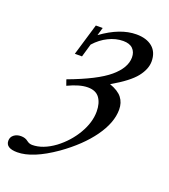

<svg xmlns="http://www.w3.org/2000/svg" viewBox="-229 -530 768 875"><g transform="rotate(20 154.5 -92.5)"><path d="M-44.9 252.9Q-100.6 252.9 -100.6 216.8Q-100.6 199.2 -86.9 188.5Q-73.2 177.7 -52.7 177.7Q-31.7 177.7 -18.1 189Q-6.3 198.2 7.8 198.2Q59.6 198.2 115.7 157.2Q168 117.7 200.2 62.7Q232.4 7.8 232.4 -44.9Q232.4 -85.4 214.6 -110.4Q196.8 -135.3 157.7 -135.3Q118.2 -135.3 62 -108.4L52.2 -136.2Q186.5 -186 242.9 -233.9Q299.3 -281.7 299.3 -332Q299.3 -357.9 283.7 -373.5Q268.1 -389.2 236.8 -389.2Q201.2 -389.2 165.8 -371.8Q130.4 -354.5 102.1 -322.8L83.5 -258.8H48.8L94.7 -412.6H127.9L116.7 -374Q204.6 -438 283.2 -438Q332.5 -438 361.1 -414.1Q389.6 -390.1 389.6 -345.2Q389.6 -308.1 359.1 -269.3Q328.6 -230.5 247.1 -183.6Q289.1 -168.9 307.4 -145.5Q325.7 -122.1 325.7 -88.4Q325.7 -24.9 275.6 45.2Q225.6 115.2 136.2 178.7Q29.8 252.9 -44.9 252.9Z"/></g></svg>

Font: Elstob 14pt Medium
Style: Italic
Weight: 500
Italic angle: -20°
Designer: Peter S. Baker
Version: Version 1.015